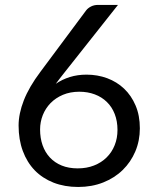

<svg xmlns="http://www.w3.org/2000/svg" viewBox="-20 -736 620 764"><path d="M289 -66C265.3 -66 244.2 -69.8 225.8 -77.2C207.2 -84.8 191.6 -95.3 178.8 -109C165.9 -122.7 156.2 -139 149.5 -158C142.8 -177 139.5 -198 139.5 -221C139.5 -240.7 143.1 -259.6 150.2 -277.8C157.4 -295.9 167.8 -311.9 181.2 -325.8C194.8 -339.6 211.2 -350.6 230.5 -358.8C249.8 -366.9 271.5 -371 295.5 -371C317.8 -371 338.3 -367.5 357 -360.5C375.7 -353.5 391.8 -343.4 405.2 -330.2C418.8 -317.1 429.2 -301.1 436.5 -282.2C443.8 -263.4 447.5 -242.3 447.5 -219C447.5 -197 443.8 -176.7 436.2 -158C428.8 -139.3 418.1 -123.2 404.2 -109.5C390.4 -95.8 373.8 -85.2 354.2 -77.5C334.8 -69.8 313 -66 289 -66ZM237 -448 449.5 -716.5H370.5C359.8 -716.5 350.4 -714.4 342.2 -710.2C334.1 -706.1 327.7 -701 323 -695L141 -450.5C110.7 -410.2 88.6 -372.2 74.8 -336.8C60.9 -301.2 54 -267.8 54 -236.5C54 -199.2 59.6 -165.4 70.8 -135.2C81.9 -105.1 97.8 -79.4 118.2 -58.2C138.8 -37.1 163.7 -20.8 193 -9.2C222.3 2.2 255 8 291 8C327.3 8 360.6 2 390.8 -10C420.9 -22 446.8 -38.5 468.2 -59.5C489.8 -80.5 506.5 -105.2 518.5 -133.5C530.5 -161.8 536.5 -192.5 536.5 -225.5C536.5 -259.5 530.8 -289.8 519.5 -316.2C508.2 -342.8 492.9 -365.1 473.8 -383.2C454.6 -401.4 432.2 -415.2 406.5 -424.8C380.8 -434.2 353.5 -439 324.5 -439C300.5 -439 278.3 -435.8 258 -429.5C237.7 -423.2 219 -414.2 202 -402.5C207.3 -409.8 212.9 -417.2 218.8 -424.8C224.6 -432.2 230.7 -440 237 -448Z"/></svg>

Font: LatoLatin
Style: Regular
Weight: 400
Designer: Lukasz Dziedzic with Adam Twardoch and Botio Nikoltchev
Foundry: tyPoland Lukasz Dziedzic
Version: Version 2.015; 2015-08-06; http://www.latofonts.com/